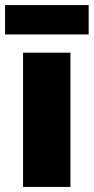

<svg xmlns="http://www.w3.org/2000/svg" viewBox="-41 -738 370 758"><path d="M50 0V-530H237V0ZM-21 -602V-718H309V-602Z"/></svg>

Font: Golos Text ExtraBold
Style: Regular
Weight: 800
Designer: A.Korolkova, Vitaly Kuzmin
Foundry: ParaType Ltd
Version: Version 2.004